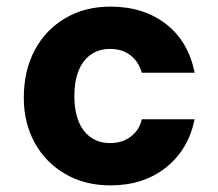

<svg xmlns="http://www.w3.org/2000/svg" viewBox="-20 -549 661 581"><path d="M314 12Q237 12 177.5 -22.5Q118 -57 85 -117Q52 -177 52 -253Q52 -335 85 -397Q118 -459 177.5 -494Q237 -529 314 -529Q414 -529 482 -476.5Q550 -424 569 -329H409Q400 -362 375 -381.5Q350 -401 313 -401Q279 -401 254.5 -383.5Q230 -366 217.5 -334Q205 -302 205 -259Q205 -226 212 -199.5Q219 -173 233 -154.5Q247 -136 267 -126Q287 -116 313 -116Q338 -116 357 -124.5Q376 -133 390 -149Q404 -165 409 -188H569Q550 -96 482 -42Q414 12 314 12Z"/></svg>

Font: DM Sans 11pt Black
Style: Regular
Weight: 900
Version: Version 4.004;gftools[0.9.30]